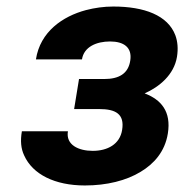

<svg xmlns="http://www.w3.org/2000/svg" viewBox="-20 -558 564 588"><path d="M47 -156C42 -127 44 -103 54 -82C80 -24 148 10 240 10C307 10 367 -5 411 -32C451 -56 485 -93 494 -149C505 -217 473 -253 423 -272C468 -292 513 -329 522 -384C526 -409 524 -431 517 -450C494 -511 422 -538 327 -538C298 -538 270 -534 243 -527C172 -508 103 -461 90 -376H231C237 -415 276 -431 317 -431C359 -431 385 -413 379 -373C373 -332 344 -316 299 -316H222L207 -224H284C334 -224 362 -209 354 -160C347 -116 309 -96 264 -96C221 -96 181 -114 188 -156Z"/></svg>

Font: Asimov Pro
Style: BdObl
Weight: 700
Designer: Google
Version: Version 2.000980; 2014